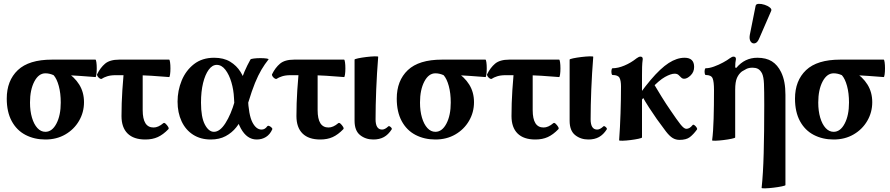

<svg xmlns="http://www.w3.org/2000/svg" viewBox="-20 -733 4746 1024"><path d="M222 11Q163 11 116 -13.5Q69 -38 42.5 -87Q16 -136 16 -207Q16 -303 75 -359Q134 -415 257 -415H489Q492 -415 494 -401Q496 -387 496 -368.5Q496 -350 494 -336Q492 -322 489 -322Q449 -325 408.5 -328Q368 -331 327 -332L330 -352Q377 -323 402.5 -282Q428 -241 428 -188Q428 -134 401.5 -88.5Q375 -43 328.5 -16Q282 11 222 11ZM222 -30Q258 -30 281 -74Q304 -118 304 -186Q304 -236 293.5 -274.5Q283 -313 266 -332Q244 -342 222 -342Q186 -342 163 -298Q140 -254 140 -186Q140 -141 150.5 -105.5Q161 -70 179.5 -50Q198 -30 222 -30Z M755 11Q693 11 660.5 -21Q628 -53 628 -114Q628 -182 632.5 -251Q637 -320 643 -388H741V-146Q741 -99 755.5 -76Q770 -53 799 -53Q824 -53 851 -76Q856 -80 863.5 -73Q871 -66 876.5 -57Q882 -48 878 -44Q850 -15 821.5 -2Q793 11 755 11ZM523 -313Q519 -310 512 -314.5Q505 -319 500.5 -326Q496 -333 498 -337Q515 -372 540.5 -393.5Q566 -415 616 -415H882Q885 -415 887 -401Q889 -387 889 -368.5Q889 -350 887 -336Q885 -322 882 -322Q834 -326 786.5 -329Q739 -332 692 -332H596Q570 -332 551.5 -326Q533 -320 523 -313Z M1104 11Q1050 11 1010 -14.5Q970 -40 948.5 -86Q927 -132 927 -191Q927 -250 949 -303.5Q971 -357 1014.5 -391Q1058 -425 1122 -425Q1173 -425 1207.5 -404Q1242 -383 1262.5 -350Q1283 -317 1292 -280Q1301 -243 1302 -212Q1306 -120 1326 -81Q1346 -42 1375 -42Q1393 -42 1405 -59Q1409 -64 1416 -61Q1423 -58 1428.5 -52.5Q1434 -47 1432 -43Q1420 -16 1398.5 -2.5Q1377 11 1349 11Q1297 11 1264.5 -48Q1232 -107 1228 -210Q1226 -254 1214 -294.5Q1202 -335 1182 -361Q1162 -387 1136 -387Q1112 -387 1093 -361Q1074 -335 1063 -290Q1052 -245 1052 -186Q1052 -108 1072.5 -69Q1093 -30 1121 -30Q1153 -30 1182.5 -76.5Q1212 -123 1232 -193Q1248 -245 1259.5 -283Q1271 -321 1284.5 -352.5Q1298 -384 1316 -416Q1318 -419 1334 -421Q1350 -423 1369 -423Q1388 -423 1401.5 -421Q1415 -419 1412 -416Q1392 -391 1374.5 -361.5Q1357 -332 1340 -290.5Q1323 -249 1304 -186Q1294 -152 1278.5 -117.5Q1263 -83 1240 -54Q1217 -25 1183.5 -7Q1150 11 1104 11Z M1688 11Q1626 11 1593.5 -21Q1561 -53 1561 -114Q1561 -182 1565.5 -251Q1570 -320 1576 -388H1674V-146Q1674 -99 1688.5 -76Q1703 -53 1732 -53Q1757 -53 1784 -76Q1789 -80 1796.5 -73Q1804 -66 1809.5 -57Q1815 -48 1811 -44Q1783 -15 1754.5 -2Q1726 11 1688 11ZM1456 -313Q1452 -310 1445 -314.5Q1438 -319 1433.5 -326Q1429 -333 1431 -337Q1448 -372 1473.5 -393.5Q1499 -415 1549 -415H1815Q1818 -415 1820 -401Q1822 -387 1822 -368.5Q1822 -350 1820 -336Q1818 -322 1815 -322Q1767 -326 1719.5 -329Q1672 -332 1625 -332H1529Q1503 -332 1484.5 -326Q1466 -320 1456 -313Z M1971 11Q1930 11 1900.5 -12.5Q1871 -36 1871 -89V-415Q1871 -418 1890 -422Q1909 -426 1934 -429Q1959 -432 1978 -432.5Q1997 -433 1997 -430Q1990 -343 1986.5 -256Q1983 -169 1983 -97Q1983 -42 2018 -42Q2033 -42 2051 -59Q2055 -63 2063.5 -55.5Q2072 -48 2069 -43Q2051 -15 2027.5 -2Q2004 11 1971 11Z M2302 11Q2243 11 2196 -13.5Q2149 -38 2122.5 -87Q2096 -136 2096 -207Q2096 -303 2155 -359Q2214 -415 2337 -415H2569Q2572 -415 2574 -401Q2576 -387 2576 -368.5Q2576 -350 2574 -336Q2572 -322 2569 -322Q2529 -325 2488.5 -328Q2448 -331 2407 -332L2410 -352Q2457 -323 2482.5 -282Q2508 -241 2508 -188Q2508 -134 2481.5 -88.5Q2455 -43 2408.5 -16Q2362 11 2302 11ZM2302 -30Q2338 -30 2361 -74Q2384 -118 2384 -186Q2384 -236 2373.5 -274.5Q2363 -313 2346 -332Q2324 -342 2302 -342Q2266 -342 2243 -298Q2220 -254 2220 -186Q2220 -141 2230.5 -105.5Q2241 -70 2259.5 -50Q2278 -30 2302 -30Z M2835 11Q2773 11 2740.5 -21Q2708 -53 2708 -114Q2708 -182 2712.5 -251Q2717 -320 2723 -388H2821V-146Q2821 -99 2835.5 -76Q2850 -53 2879 -53Q2904 -53 2931 -76Q2936 -80 2943.5 -73Q2951 -66 2956.5 -57Q2962 -48 2958 -44Q2930 -15 2901.5 -2Q2873 11 2835 11ZM2603 -313Q2599 -310 2592 -314.5Q2585 -319 2580.5 -326Q2576 -333 2578 -337Q2595 -372 2620.5 -393.5Q2646 -415 2696 -415H2962Q2965 -415 2967 -401Q2969 -387 2969 -368.5Q2969 -350 2967 -336Q2965 -322 2962 -322Q2914 -326 2866.5 -329Q2819 -332 2772 -332H2676Q2650 -332 2631.5 -326Q2613 -320 2603 -313Z M3118 11Q3077 11 3047.5 -12.5Q3018 -36 3018 -89V-415Q3018 -418 3037 -422Q3056 -426 3081 -429Q3106 -432 3125 -432.5Q3144 -433 3144 -430Q3137 -343 3133.5 -256Q3130 -169 3130 -97Q3130 -42 3165 -42Q3180 -42 3198 -59Q3202 -63 3210.5 -55.5Q3219 -48 3216 -43Q3198 -15 3174.5 -2Q3151 11 3118 11Z M3282 15Q3287 -53 3289.5 -128.5Q3292 -204 3292 -272Q3292 -303 3284 -318Q3276 -333 3247 -333Q3243 -333 3241.5 -342Q3240 -351 3241.5 -360Q3243 -369 3247 -369Q3276 -369 3310.5 -383.5Q3345 -398 3375 -422Q3382 -427 3386.5 -429Q3391 -431 3396 -431Q3408 -431 3408 -418Q3405 -397 3404.5 -375.5Q3404 -354 3404 -333V0Q3404 3 3385.5 7Q3367 11 3343 14Q3319 17 3300.5 17.5Q3282 18 3282 15ZM3345 -120 3328 -140Q3397 -244 3450 -306.5Q3503 -369 3546.5 -397Q3590 -425 3631 -425Q3682 -425 3682 -376Q3682 -349 3663.5 -331Q3645 -313 3629 -313Q3619 -313 3612.5 -320Q3606 -327 3598.5 -333.5Q3591 -340 3578 -340Q3558 -340 3526.5 -322.5Q3495 -305 3450.5 -257.5Q3406 -210 3345 -120ZM3604 13Q3584 13 3567.5 3Q3551 -7 3532 -31.5Q3513 -56 3483 -98Q3462 -128 3441.5 -159.5Q3421 -191 3404 -222L3462 -294Q3484 -257 3508 -218Q3532 -179 3557 -143Q3590 -94 3609 -70Q3628 -46 3640 -46Q3649 -46 3657 -50.5Q3665 -55 3674 -66Q3677 -70 3683.5 -65.5Q3690 -61 3695 -53.5Q3700 -46 3697 -42Q3678 -16 3659 -1.5Q3640 13 3604 13Z M4042 269Q4050 195 4053 84.5Q4056 -26 4056 -173Q4056 -249 4054.5 -286Q4053 -323 4044 -342Q4034 -360 4022 -366Q4010 -372 3994 -372Q3974 -372 3961 -365.5Q3948 -359 3937 -352Q3920 -339 3910.5 -317.5Q3901 -296 3901 -255V0Q3901 3 3882 7Q3863 11 3838.5 14Q3814 17 3795.5 17.5Q3777 18 3778 15Q3784 -30 3786 -100.5Q3788 -171 3788 -252Q3788 -298 3780.5 -315.5Q3773 -333 3744 -333Q3740 -333 3738.5 -342Q3737 -351 3738.5 -360Q3740 -369 3744 -369Q3763 -369 3788 -378Q3813 -387 3836 -399.5Q3859 -412 3872 -422Q3879 -427 3883.5 -429Q3888 -431 3892 -431Q3905 -431 3905 -418Q3903 -408 3902 -397.5Q3901 -387 3901 -373L3907 -371Q3952 -425 4019 -425Q4066 -425 4096.5 -406Q4127 -387 4146 -348Q4158 -323 4163.5 -293.5Q4169 -264 4169 -227V254Q4169 257 4149.5 261Q4130 265 4105 268Q4080 271 4061 271.5Q4042 272 4042 269ZM4030 -530Q4020 -505 4006 -502Q3992 -499 3983.5 -511.5Q3975 -524 3979 -547L4010 -702Q4012 -712 4026.5 -712.5Q4041 -713 4058 -707.5Q4075 -702 4086 -693Q4097 -684 4093 -675Z M4426 11Q4367 11 4320 -13.5Q4273 -38 4246.5 -87Q4220 -136 4220 -207Q4220 -303 4279 -359Q4338 -415 4461 -415H4693Q4696 -415 4698 -401Q4700 -387 4700 -368.5Q4700 -350 4698 -336Q4696 -322 4693 -322Q4653 -325 4612.5 -328Q4572 -331 4531 -332L4534 -352Q4581 -323 4606.5 -282Q4632 -241 4632 -188Q4632 -134 4605.5 -88.5Q4579 -43 4532.5 -16Q4486 11 4426 11ZM4426 -30Q4462 -30 4485 -74Q4508 -118 4508 -186Q4508 -236 4497.5 -274.5Q4487 -313 4470 -332Q4448 -342 4426 -342Q4390 -342 4367 -298Q4344 -254 4344 -186Q4344 -141 4354.5 -105.5Q4365 -70 4383.5 -50Q4402 -30 4426 -30Z"/></svg>

Font: Junicode VF
Style: Regular
Weight: 400
Designer: Peter S. Baker
Version: Version 2.213